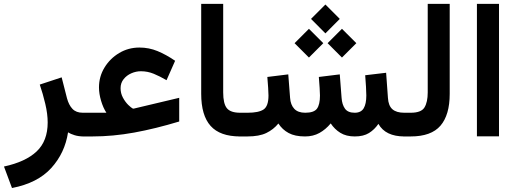

<svg xmlns="http://www.w3.org/2000/svg" viewBox="-39 -700 2649 985"><path d="M390.6 0Q364.7 0 344 -6.3Q323.2 -12.7 310.1 -21Q293.9 85 223.9 162.1Q153.8 239.3 22.5 264.6L-18.6 154.3Q92.3 130.4 148.9 76.9Q205.6 23.4 205.6 -71.8Q205.6 -115.2 193.4 -167Q181.2 -218.8 165 -266.1L277.3 -303.2L304.7 -195.8Q314 -161.1 332.8 -141.4Q351.6 -121.6 385.3 -121.6H403.8V0Z M506.8 -121.6Q490.2 -147 479.5 -183.1Q468.8 -219.2 468.8 -251.5Q468.8 -307.1 497.1 -353.5Q525.4 -399.9 572.5 -428Q619.6 -456.1 676.3 -456.1Q725.1 -456.1 769 -438Q813 -419.9 859.4 -388.2L815.4 -288.6Q781.2 -308.6 749.8 -321.5Q718.3 -334.5 684.1 -334.5Q658.7 -334.5 634.8 -324Q610.8 -313.5 595.2 -293.9Q579.6 -274.4 579.6 -247.6Q579.6 -221.2 591.8 -198.7Q604 -176.3 619.1 -161.6Q634.3 -147 643.1 -142.6Q648.4 -142.6 654.3 -144.5L880.4 -198.2V-76.7Q757.8 -39.6 648.9 -19.8Q540 0 435.1 0H384.3V-121.6Z M993.2 -680.2H1106V-226.1Q1106 -168 1125 -144.8Q1144 -121.6 1192.9 -121.6H1205.1V0H1192.9Q1089.8 0 1041.5 -54Q993.2 -107.9 993.2 -218.8Z M1630.4 -676.8 1704.1 -603 1630.4 -528.8 1556.6 -603ZM1715.3 -552.2 1789.1 -478.5 1715.3 -404.8 1641.6 -478.5ZM1545.9 -552.2 1619.6 -478.5 1545.9 -404.8 1472.2 -478.5ZM1781.2 0Q1736.8 0 1707 -18.6Q1677.2 -37.1 1657.7 -66.9Q1631.8 -35.6 1599.6 -17.8Q1567.4 0 1525.9 0Q1474.1 0 1441.7 -17.6Q1409.2 -35.2 1389.2 -66.4Q1363.8 -35.2 1327.1 -17.6Q1290.5 0 1230.5 0H1185.5V-121.6H1231.4Q1288.1 -121.6 1313.2 -138.4Q1338.4 -155.3 1338.4 -210Q1338.4 -221.7 1336.7 -249.3Q1335 -276.9 1332.5 -305.2L1439.9 -318.4L1449.2 -197.8Q1451.7 -162.1 1470.7 -141.8Q1489.7 -121.6 1526.9 -121.6Q1571.8 -121.6 1587.2 -142.6Q1602.5 -163.6 1602.5 -210Q1602.5 -221.2 1600.8 -249Q1599.1 -276.9 1596.7 -305.2L1704.1 -318.4L1713.4 -197.8Q1715.8 -163.6 1730.7 -142.6Q1745.6 -121.6 1780.8 -121.6Q1813 -121.6 1826.7 -144.3Q1840.3 -167 1840.3 -210Q1840.3 -227.5 1838.6 -255.4Q1836.9 -283.2 1834.5 -314L1941.9 -326.7L1951.2 -197.8Q1953.6 -157.7 1974.1 -139.6Q1994.6 -121.6 2034.7 -121.6H2049.3V0H2035.6Q1938.5 0 1902.3 -64.5Q1882.3 -35.2 1854 -17.6Q1825.7 0 1781.2 0Z M2029.8 -121.6H2068.4Q2122.1 -121.6 2138.7 -148.9Q2155.3 -176.3 2155.3 -225.6V-680.2H2268.1V-218.3Q2268.1 -110.4 2220.7 -55.2Q2173.3 0 2067.9 0H2029.8Z M2521 -680.2V-0.5H2407.7V-680.2Z"/></svg>

Font: Vazirmatn UI FD SemiBold
Style: Regular
Weight: 600
Designer: Saber Rastikerdar
Foundry: Saber Rastikerdar
Version: Version 33.003